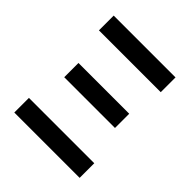

<svg xmlns="http://www.w3.org/2000/svg" viewBox="-195 -867 1006 1006"><g transform="rotate(45 308.0 -363.5)"><path d="M550.4 0H66.1V-108.3H550.4ZM533.4 -617.9H75.3V-727.3H533.4ZM496.4 -315.7H120.4V-421.2H496.4Z"/></g></svg>

Font: Linik Sans SemiBold
Style: Regular
Weight: 600
Designer: Rasmus Andersson (font), Cristiano Sobral (main changes)
Foundry: rsms
Version: Version 3.018;June 1, 2022;FontCreator 14.0.0.2814 64-bit; t